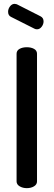

<svg xmlns="http://www.w3.org/2000/svg" viewBox="-20 -976 278 996"><path d="M22 -915Q22 -930 32 -943Q42 -956 56 -956Q59 -956 67 -954L191 -891Q206 -883 206 -865Q206 -850 196 -837Q186 -824 172 -824Q165 -824 159 -827L38 -888Q22 -895 22 -915ZM66 -35V-697Q66 -714 81.5 -722.5Q97 -731 119 -731Q141 -731 156.5 -722.5Q172 -714 172 -697V-35Q172 -19 156.5 -9.5Q141 0 119 0Q98 0 82 -9.5Q66 -19 66 -35Z"/></svg>

Font: TerminalDosisSemiBold
Style: Bold
Weight: 600
Designer: EdgarTolentino, PabloImpallari, IginoMarini
Foundry: EdgarTolentino, PabloImpallari, IginoMarini
Version: Version 1.006